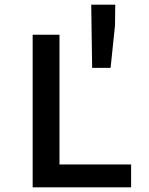

<svg xmlns="http://www.w3.org/2000/svg" viewBox="-20 -803 640 823"><path d="M120 0V-654H235V-98H542V0ZM375 -512 371 -783H474L473 -694L454 -512Z"/></svg>

Font: Source Code Pro SemiBold
Style: Regular
Weight: 600
Monospace: yes
Designer: Paul D. Hunt, Teo Tuominen
Foundry: Adobe Systems Incorporated
Version: Version 1.018;hotconv 1.0.116;makeotfexe 2.5.65601